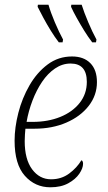

<svg xmlns="http://www.w3.org/2000/svg" viewBox="-20 -786 457 816"><path d="M194 10Q129 10 85.5 -39Q42 -88 42 -188Q42 -244 58 -306.5Q74 -369 105.5 -423.5Q137 -478 182.5 -512Q228 -546 286 -546Q336 -546 364 -517.5Q392 -489 392 -437Q392 -381 357 -336Q322 -291 262 -265Q202 -239 127 -239H88Q87 -230 86 -214Q85 -198 85 -186Q85 -109 116.5 -66.5Q148 -24 197 -24Q241 -24 274 -48.5Q307 -73 326 -105Q333 -102 333 -90Q333 -71 317 -47.5Q301 -24 270 -7Q239 10 194 10ZM119 -268Q184 -268 236 -289Q288 -310 318.5 -348.5Q349 -387 349 -438Q349 -516 280 -516Q245 -516 214 -495Q183 -474 159 -438.5Q135 -403 118 -358.5Q101 -314 93 -268ZM372 -606Q355 -628 338 -655.5Q321 -683 306 -710Q291 -737 282 -757L283 -766H327Q337 -734 355 -691.5Q373 -649 390 -618L388 -606ZM230 -606Q213 -628 196 -655.5Q179 -683 164.5 -710Q150 -737 140 -757L141 -766H186Q195 -734 213 -691.5Q231 -649 248 -618L246 -606Z"/></svg>

Font: Noto Serif SemiCondensed ExtraLight
Style: Italic
Weight: 200
Width: 4
Italic angle: -12°
Designer: Monotype Design Team
Foundry: Monotype Imaging Inc.
Version: Version 2.013